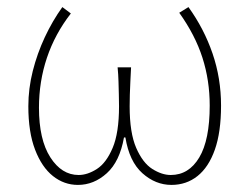

<svg xmlns="http://www.w3.org/2000/svg" viewBox="-20 -510 704 542"><path d="M200 12Q161 12 129.5 -13Q98 -38 79 -87.5Q60 -137 60 -210Q60 -260 72.5 -309.5Q85 -359 106.5 -405Q128 -451 156 -490L180 -472Q135 -414 112.5 -347Q90 -280 90 -206Q90 -116 122 -66Q154 -16 202 -16Q227 -16 253.5 -33Q280 -50 298 -92.5Q316 -135 316 -210Q316 -225 315.5 -242.5Q315 -260 314.5 -280Q314 -300 312 -320H350Q349 -300 348 -280Q347 -260 346.5 -242.5Q346 -225 346 -210Q346 -135 364.5 -92.5Q383 -50 410 -33Q437 -16 462 -16Q513 -16 542.5 -65.5Q572 -115 572 -212Q572 -283 551.5 -347Q531 -411 486 -474L512 -490Q556 -429 580 -359Q604 -289 604 -212Q604 -137 586.5 -87.5Q569 -38 537.5 -13Q506 12 464 12Q419 12 382 -21Q345 -54 334 -122H330Q318 -54 281.5 -21Q245 12 200 12Z"/></svg>

Font: Source Sans 3 VF
Style: Regular
Weight: 200
Designer: Paul D. Hunt
Foundry: Adobe
Version: Version 3.046;hotconv 1.0.118;makeotfexe 2.5.65603